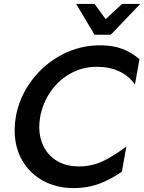

<svg xmlns="http://www.w3.org/2000/svg" viewBox="-20 -949 738 983"><path d="M384 -97Q321 -97 275.5 -123Q230 -149 205.5 -195Q181 -241 181 -300Q181 -322 186 -352Q199 -422 239.5 -480.5Q280 -539 341.5 -573Q403 -607 474 -607Q605 -607 671 -517L694 -646Q655 -680 606.5 -698.5Q558 -717 492 -717Q388 -717 296 -668.5Q204 -620 141.5 -536Q79 -452 61 -351Q55 -315 55 -282Q55 -196 93 -129Q131 -62 200 -24Q269 14 358 14Q427 14 486 -7.5Q545 -29 604 -70L627 -199Q561 -149 505 -123Q449 -97 384 -97ZM605 -929 521 -851 464 -929H370L464 -771H547L698 -929Z"/></svg>

Font: Geom Medium
Style: Italic
Weight: 500
Italic angle: -10°
Version: Version 1.102